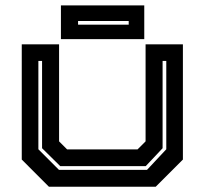

<svg xmlns="http://www.w3.org/2000/svg" viewBox="-20 -708 776 728"><path d="M165.5 0 62.5 -103V-540H204V-172L234.5 -141.5H501.5L532 -172V-540H673.5V-103L570.5 0ZM203.5 -64H537.5L610.5 -142V-477H596.5V-146L532.5 -78H208.5L139.5 -146V-477H125.5V-142ZM211 -559.5V-687.5H527V-559.5ZM276 -614.5H468V-628.5H276Z"/></svg>

Font: Tourney Expanded Regular
Style: Bold
Weight: 700
Width: 7
Designer: Tyler Finck
Foundry: Etcetera Type Co
Version: Version 1.010; ttfautohint (v1.8.3)